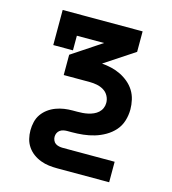

<svg xmlns="http://www.w3.org/2000/svg" viewBox="-109 -610 819 914"><g transform="rotate(15 300.0 -152.5)"><path d="M513 215H257Q236 215 215.5 212.5Q195 210 175 202.5Q155 195 138 182.5Q121 170 109 152.5Q97 135 92 114.5Q87 94 87 73Q87 52 92 31Q97 10 109 -7Q121 -24 138 -36.5Q155 -49 175 -56.5Q195 -64 215.5 -67Q236 -70 257 -70H279Q292 -70 305.5 -71Q319 -72 332.5 -75Q346 -78 358.5 -83.5Q371 -89 381 -98Q391 -107 396.5 -119.5Q402 -132 402 -146Q402 -164 393.5 -180Q385 -196 369.5 -205.5Q354 -215 336 -218.5Q318 -222 300 -222H172V-322L318 -419H184V-347H87V-520H481V-419L334 -322Q358 -320 381.5 -314.5Q405 -309 426.5 -298.5Q448 -288 466.5 -272.5Q485 -257 497.5 -237Q510 -217 515.5 -193Q521 -169 521 -146Q521 -117 512.5 -89.5Q504 -62 485.5 -41Q467 -20 442 -5.5Q417 9 390 17Q363 25 335 28Q307 31 279 31H257Q248 31 238.5 33Q229 35 221.5 40.5Q214 46 210 54.5Q206 63 206 73Q206 82 210 91Q214 100 221.5 105Q229 110 238.5 112Q248 114 257 114H513Z"/></g></svg>

Font: Iosevka HT Extended
Style: Bold
Weight: 700
Width: 7
Monospace: yes
Designer: Belleve Invis
Foundry: Belleve Invis
Version: Version 32.3.0; ttfautohint (v1.8.4)